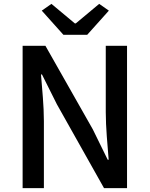

<svg xmlns="http://www.w3.org/2000/svg" viewBox="-20 -973 774 993"><path d="M97 0H207V-347C207 -427 198 -511 192 -588H197L274 -434L518 0H637V-736H527V-393C527 -313 536 -224 542 -147H537L460 -304L215 -736H97ZM196 -918 308 -793H431L543 -918L493 -953L372 -852H367L246 -953Z"/></svg>

Font: Kinto Sans Med
Style: Regular
Weight: 500
Designer: Authors: Ryoko NISHIZUKA  (kana & ideographs); Paul D. Hunt (Latin, Greek & Cyrillic); Wenlong ZHANG  (bopomofo); Sandol
Foundry: Adobe Systems Incorporated, ookami Inc.
Version: Version 0.001